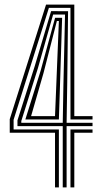

<svg xmlns="http://www.w3.org/2000/svg" viewBox="-20 -820 449 840"><path d="M220.7 0V-239.2H22.6V-298.5L181.5 -800H305.1V-311.9H384.8V-297.4H288.3V-785.5H193.9L39.5 -296.1V-253.6H237.6V0ZM288.3 0V-253.6H384.8V-239.2H305.1V0ZM254.5 0 254.5 -268.3H56.4V-293.4L131.9 -530.5L203.6 -771.3L277.8 -770.9L274.2 -460.3L271.4 -282.8H384.8V-268.3H271.4V0ZM73.2 -282.8H254.5L257.4 -446.6L264.5 -756.4H212.4L145.6 -520.8L73.2 -290.7ZM90.9 -297.4 157.8 -510.8 221 -742H251.8L242 -432.4L237.6 -297.4ZM116 -311.9H220.7L225.2 -422.4L237.6 -728H228.8L170.2 -499.8Z"/></svg>

Font: Big Shoulders Inline Text SC Thin
Style: Regular
Weight: 100
Designer: Patric King
Foundry: XO Type Co
Version: Version 2.002